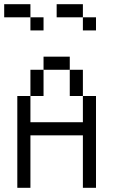

<svg xmlns="http://www.w3.org/2000/svg" viewBox="-20 -895 540 915"><path d="M125 -812.5H0V-875H125ZM62.5 -437.5H125V-312.5H375V-437.5H437.5V0H375V-250H125V0H62.5ZM125 -562.5H187.5V-437.5H125ZM125 -812.5H187.5V-750H125ZM187.5 -625H312.5V-562.5H187.5ZM250 -875H375V-812.5H250ZM312.5 -562.5H375V-437.5H312.5ZM375 -812.5H437.5V-750H375Z"/></svg>

Font: 寒蝉点阵体 16px
Style: Regular
Weight: 400
Designer: Designed by Warren2060
Foundry: ChillType
Version: Version 1.000